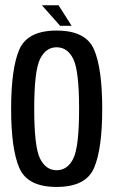

<svg xmlns="http://www.w3.org/2000/svg" viewBox="-20 -721 447 744"><path d="M199.3 3.4Q312.7 3.4 344.4 -70.1Q376.1 -143.5 376.1 -299.3Q376.1 -455.7 344.4 -529.1Q312.7 -602.6 199.3 -602.6Q86.7 -602.6 54.9 -529.1Q23.1 -455.7 23.1 -299.3Q23.1 -143.5 54.9 -70.1Q86.7 3.4 199.3 3.4ZM199.3 -61.4Q157.6 -61.4 135.1 -106.7Q112.6 -152.1 112.6 -299.1Q112.6 -446.5 135.1 -492.1Q157.6 -537.8 199.3 -537.8Q241.8 -537.8 264.1 -492.1Q286.5 -446.5 286.5 -299.1Q286.5 -152.1 264.1 -106.7Q241.8 -61.4 199.3 -61.4ZM212.9 -621H257.5L206.8 -700.7H142.3Z"/></svg>

Font: Anybody Thin Condensed
Style: Regular
Weight: 100
Width: 3
Version: Version 1.113;gftools[0.9.25]